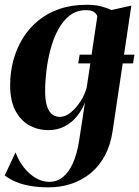

<svg xmlns="http://www.w3.org/2000/svg" viewBox="-27 -534 583 804"><path d="M300.5 -268.5 306.5 -305H536L530 -268.5ZM444.5 15Q435.5 75 411.2 119.2Q387 163.5 351 192.5Q315 221.5 270.5 236Q226 250.5 177 250.5Q135.5 250.5 101.5 244.8Q67.5 239 40.8 228Q14 217 -7 200.5L38 104Q51.5 140.5 74 168.5Q96.5 196.5 123.8 212Q151 227.5 178.5 227.5Q212 227.5 237 207Q262 186.5 279 147.8Q296 109 304.5 54L329 -105.5Q318 -76 296.8 -49Q275.5 -22 245 -5.5Q214.5 11 175 11Q133.5 11 97.2 -8.2Q61 -27.5 38.2 -69.2Q15.5 -111 15.5 -177.5Q15.5 -231 28.8 -280.8Q42 -330.5 68 -373Q94 -415.5 132.5 -447.2Q171 -479 222 -496.5Q273 -514 336 -514Q369 -514 393.8 -508Q418.5 -502 439.5 -492L523 -510.5ZM380.5 -465.5Q377.5 -476 366.5 -483.8Q355.5 -491.5 333.5 -491.5Q294 -491.5 265.2 -469.2Q236.5 -447 216.8 -410.5Q197 -374 185 -329.2Q173 -284.5 167.5 -238.8Q162 -193 162 -154Q162 -120.5 167.2 -99.2Q172.5 -78 181.2 -66Q190 -54 201 -49.2Q212 -44.5 223.5 -44.5Q246.5 -44.5 269.5 -63.2Q292.5 -82 311 -111Q329.5 -140 336.5 -170Z"/></svg>

Font: Merriweather 144pt
Style: Bold Italic
Weight: 700
Italic angle: -7.8°
Version: Version 2.101